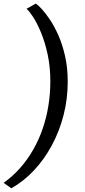

<svg xmlns="http://www.w3.org/2000/svg" viewBox="-28 -872 468 1055"><path d="M344.1 -422Q344.1 -327.7 321.2 -239Q298.3 -150.3 256.8 -73.3Q215.3 3.8 158.6 64.2Q101.9 124.5 34.2 162.7L-8 132.7Q42.3 96.7 83 50.7Q123.6 4.6 154.6 -49.7Q185.6 -104.1 206.5 -164.8Q227.3 -225.5 237.9 -291.1Q248.6 -356.7 248.6 -424.7Q248.6 -504.9 233.9 -572.6Q219.2 -640.4 197.6 -692.6Q176 -744.9 154.1 -778.5Q132.2 -812 117.8 -823.7L168.9 -852.4Q179.9 -845.4 200.6 -823.3Q221.3 -801.1 246 -764.6Q270.6 -728.1 292.9 -677.7Q315.3 -627.2 329.7 -563.2Q344.1 -499.2 344.1 -422Z"/></svg>

Font: Merriweather Light
Style: Italic
Weight: 300
Italic angle: -7.8°
Designer: Eben Sorkin
Foundry: Eben Sorkin
Version: Version 2.101